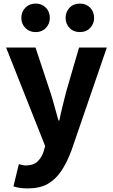

<svg xmlns="http://www.w3.org/2000/svg" viewBox="-20 -829 629 1071"><path d="M135 222Q109 222 90.5 219Q72 216 55 211L85 87Q93 88 103 91Q113 94 123 94Q165 94 188.5 72.5Q212 51 223 17L232 -14L14 -564H178L260 -317Q273 -278 283.5 -238Q294 -198 306 -157H311Q319 -197 329 -237Q339 -277 349 -317L421 -564H576L379 9Q353 79 321 126Q289 173 245 197.5Q201 222 135 222ZM179 -650Q144 -650 121.5 -673Q99 -696 99 -729Q99 -763 121.5 -786Q144 -809 179 -809Q214 -809 236 -786Q258 -763 258 -729Q258 -696 236 -673Q214 -650 179 -650ZM426 -650Q390 -650 368 -673Q346 -696 346 -729Q346 -763 368 -786Q390 -809 426 -809Q461 -809 483 -786Q505 -763 505 -729Q505 -696 483 -673Q461 -650 426 -650Z"/></svg>

Font: Noto Sans SC ExtraBold
Style: Regular
Weight: 800
Designer: Ryoko NISHIZUKA 西塚涼子 (kana, bopomofo & ideographs); Paul D. Hunt (Latin, Greek & Cyrillic); Sandoll Communications 산돌커뮤니
Foundry: Adobe
Version: Version 2.004-H2;hotconv 1.0.118;makeotfexe 2.5.65603